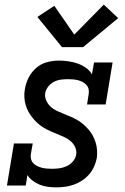

<svg xmlns="http://www.w3.org/2000/svg" viewBox="-20 -799 540 827"><path d="M222 8Q204 8 185.5 5.5Q167 3 151 -3.5Q135 -10 121 -20.5Q107 -31 98 -45L91 0H10L40 -181H121L113 -136Q111 -125 113.5 -114.5Q116 -104 123 -96.5Q130 -89 140 -84Q150 -79 160 -76.5Q170 -74 181 -73Q192 -72 203 -72Q219 -72 235 -74Q251 -76 266.5 -83Q282 -90 293.5 -103Q305 -116 308 -132Q311 -149 304 -164.5Q297 -180 285 -190.5Q273 -201 258 -208Q243 -215 228 -221Q213 -227 198 -233.5Q183 -240 169 -248.5Q155 -257 143 -267.5Q131 -278 121 -290.5Q111 -303 103 -317Q95 -331 90.5 -347Q86 -363 85 -380Q84 -397 87 -414Q91 -440 103 -464Q115 -488 135.5 -506Q156 -524 182 -531Q208 -538 233 -538Q254 -538 274.5 -535Q295 -532 314 -525.5Q333 -519 349.5 -507.5Q366 -496 376 -479L385 -530H465L435 -349H355L362 -394Q364 -405 361.5 -415.5Q359 -426 352 -433.5Q345 -441 335.5 -446Q326 -451 316 -453.5Q306 -456 294.5 -457Q283 -458 273 -458Q258 -458 242.5 -456Q227 -454 213 -447Q199 -440 188.5 -427Q178 -414 175 -399Q172 -382 179 -366.5Q186 -351 197.5 -340Q209 -329 224 -322Q239 -315 254 -309Q269 -303 284 -296.5Q299 -290 313 -282Q327 -274 339 -263.5Q351 -253 361.5 -241Q372 -229 379.5 -215Q387 -201 392 -185Q397 -169 398 -152Q399 -135 397 -118Q393 -99 385 -81Q377 -63 363.5 -47.5Q350 -32 333 -21Q316 -10 297.5 -3.5Q279 3 260 5.5Q241 8 222 8ZM247 -596 141 -726 214 -774 300 -650 427 -779 489 -721 338 -596Z"/></svg>

Font: Iosevka Slab Medium Oblique
Style: Regular
Weight: 500
Italic angle: -9°
Monospace: yes
Designer: Belleve Invis
Foundry: Belleve Invis
Version: Version 11.1.1; ttfautohint (v1.8.3)